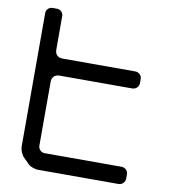

<svg xmlns="http://www.w3.org/2000/svg" viewBox="-92 -837 913 1021"><g transform="rotate(10 364.0 -326.5)"><path d="M124 79Q133 90 150.5 97Q168 104 183 104H617Q631 104 641.5 93.5Q652 83 652 69V46Q652 31 641.5 21Q631 11 617 11H203Q187 11 177 0.5Q167 -10 167 -24V-369Q167 -387 178 -398Q189 -409 207 -409H600Q615 -409 625.5 -419Q636 -429 636 -444V-467Q636 -481 625.5 -491Q615 -501 600 -501H207Q189 -501 178 -512Q167 -523 167 -541V-723Q167 -737 157 -747Q147 -757 132 -757H109Q95 -757 85 -747Q75 -737 75 -723V-3Q75 11 82 28Q89 45 99 54Z"/></g></svg>

Font: WDXL Lubrifont TC
Style: Regular
Weight: 400
Designer: [WDXL Lubrifont] Copyright 2020-2022 (c) NightFurySL2001, Skr-ZERO; [ZCOOL QingKe HuangYou] Copyright 2018-2022 (c) The 
Version: Version 2.001;hotconv 1.1.1;makeotfexe 2.6.0